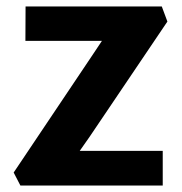

<svg xmlns="http://www.w3.org/2000/svg" viewBox="-20 -577 565 597"><path d="M43.5 0 22.5 -40.5 268 -406.5 297 -450H59L59.5 -557H483L500.5 -510L258.5 -151.5L228 -108H486V0Z"/></svg>

Font: Merriweather Sans
Style: Bold
Weight: 700
Designer: Eben Sorkin
Foundry: Eben Sorkin
Version: Version 1.008; ttfautohint (v1.7.19-72a1) -l 8 -r 50 -G 200 